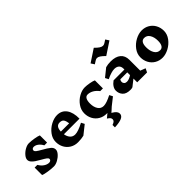

<svg xmlns="http://www.w3.org/2000/svg" viewBox="28 -1889 3141 3141"><g transform="rotate(-45 1598.0 -319.0)"><path d="M227 -215Q174 -245 142 -266.5Q110 -288 86.5 -315.5Q63 -343 63 -375Q63 -411 97.5 -452Q132 -493 182 -521Q232 -549 274 -549Q325 -549 393.5 -537.5Q462 -526 493 -512V-345H430Q403 -395 365.5 -423Q328 -451 288 -451Q268 -451 256 -439.5Q244 -428 244 -412Q244 -391 270.5 -371Q297 -351 355 -318Q432 -276 473.5 -242Q515 -208 515 -164Q515 -127 479.5 -86.5Q444 -46 392.5 -18Q341 10 298 10Q243 10 167.5 -1.5Q92 -13 60 -27V-200H123Q153 -147 197 -117.5Q241 -88 284 -88Q306 -88 319.5 -99.5Q333 -111 333 -127Q333 -146 307 -165.5Q281 -185 227 -215Z M1145 -247H784Q794 -186 827 -149.5Q860 -113 913 -113Q983 -113 1115 -183L1145 -126L993 -5Q934 10 855 10Q782 10 723.5 -24.5Q665 -59 632.5 -119Q600 -179 600 -252Q600 -331 651 -399.5Q702 -468 778.5 -508.5Q855 -549 926 -549Q1032 -549 1089.5 -469Q1147 -389 1145 -247ZM780 -313H972Q964 -375 943 -404Q922 -433 871 -433Q827 -433 804.5 -403Q782 -373 780 -313Z M1671 164Q1671 210 1617.5 234.5Q1564 259 1454 264V208Q1490 196 1506 180.5Q1522 165 1522 143Q1522 123 1509.5 107Q1497 91 1463 69L1534 10H1516Q1443 10 1384.5 -24.5Q1326 -59 1293.5 -119Q1261 -179 1261 -252Q1261 -331 1308.5 -399.5Q1356 -468 1428 -508.5Q1500 -549 1567 -549Q1614 -549 1676 -537.5Q1738 -526 1766 -512V-326H1703Q1665 -377 1617 -405Q1569 -433 1517 -433Q1480 -433 1460.5 -398.5Q1441 -364 1441 -300Q1441 -219 1475.5 -166Q1510 -113 1574 -113Q1639 -113 1761 -176L1791 -119L1659 -15Q1640 4 1615.5 25Q1591 46 1581 55Q1633 86 1652 110Q1671 134 1671 164Z M2461 0H2233V-87L2120 2Q2100 10 2070 10Q1974 10 1931.5 -37Q1889 -84 1889 -150Q1889 -189 1913 -226.5Q1937 -264 1982 -296H2233V-313Q2233 -368 2203 -394Q2173 -420 2123 -420Q2053 -420 1940 -365L1910 -422L2049 -534Q2100 -549 2168 -549Q2280 -549 2341.5 -498Q2403 -447 2403 -350V-100L2493 -65ZM2233 -166V-230H2072Q2064 -218 2060.5 -207.5Q2057 -197 2057 -184Q2057 -159 2074.5 -142Q2092 -125 2121 -125Q2171 -125 2233 -166ZM2261 -818Q2284 -818 2307 -833L2358 -866L2397 -806L2179 -662Q2134 -707 2103.5 -727Q2073 -747 2048 -747Q2026 -747 2001 -730L1951 -698L1912 -758L2130 -902Q2173 -858 2204 -838Q2235 -818 2261 -818Z M3139 -287Q3139 -208 3088 -139.5Q3037 -71 2960.5 -30.5Q2884 10 2813 10Q2740 10 2681.5 -24.5Q2623 -59 2590.5 -119Q2558 -179 2558 -252Q2558 -331 2609 -399.5Q2660 -468 2736.5 -508.5Q2813 -549 2884 -549Q2958 -549 3016 -514.5Q3074 -480 3106.5 -420Q3139 -360 3139 -287ZM2741 -300Q2741 -216 2775 -160.5Q2809 -105 2871 -105Q2912 -105 2933.5 -139.5Q2955 -174 2955 -240Q2955 -324 2921 -378.5Q2887 -433 2826 -433Q2784 -433 2762.5 -399.5Q2741 -366 2741 -300Z"/></g></svg>

Font: InknutAntiqua
Style: Bold
Weight: 700
Designer: Claus Eggers Srensen
Foundry: Claus Eggers Srensen
Version: Version 1.000; ttfautohint (v1.2) -l 7 -r 28 -G 50 -x 13 -D 